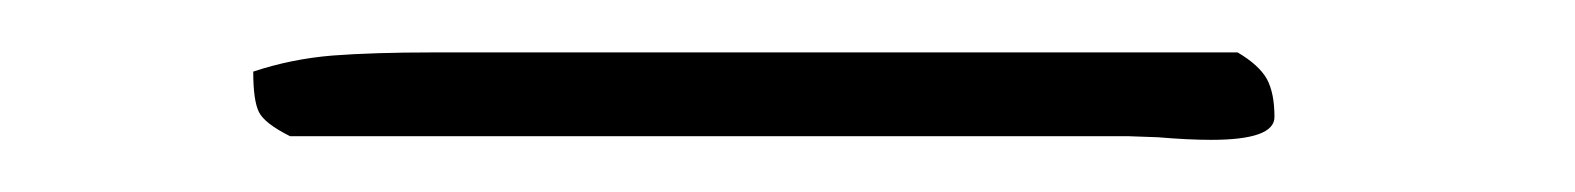

<svg xmlns="http://www.w3.org/2000/svg" viewBox="-20 12 607 74"><path d="M147 32.2Q124 32.2 108.2 33.4Q92.3 34.7 77.6 39.6Q77.6 50.8 79.8 55.2Q82 59.6 91.8 64.5H415L426.3 64.9Q438 65.9 446.8 65.9Q471.2 65.9 471.2 57.1Q471.2 47.9 468.3 42.5Q465.3 37.1 457 32.2Z"/></svg>

Font: Radley
Style: Italic
Weight: 400
Italic angle: -12°
Designer: Vernon Adams
Foundry: Vernon Adams
Version: Version 1.003; ttfautohint (v1.6)